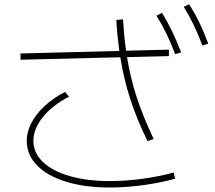

<svg xmlns="http://www.w3.org/2000/svg" viewBox="-20 -837 978 873"><path d="M101.6 -196.3Q101.6 -236.8 122.6 -277.8Q143.6 -318.8 182.9 -355Q222.2 -391.1 275.4 -418.9L293.9 -397.5Q217.8 -357.9 174.8 -304.7Q131.8 -251.5 131.8 -196.3Q131.8 -142.1 175 -100.6Q218.3 -59.1 296.9 -36.4Q375.5 -13.7 479.5 -13.7Q551.3 -13.7 628.7 -24.2Q706.1 -34.7 769.5 -52.7L776.4 -24.4Q709.5 -5.9 630.9 4.9Q552.2 15.6 479.5 15.6Q367.2 15.6 281.5 -10.5Q195.8 -36.6 148.7 -84.7Q101.6 -132.8 101.6 -196.3ZM526.9 -576.7 73.2 -565.4V-593.8L522.5 -605.5Q512.7 -678.2 508.8 -746.1L539.1 -749Q544.4 -667.5 553.2 -606.4L748 -611.3V-582L557.6 -577.1Q573.2 -481 602.1 -393.3Q630.9 -305.7 678.7 -205.1L650.4 -195.3Q601.6 -296.4 572.3 -386.7Q543 -477.1 526.9 -576.7ZM691.4 -765.6 716.8 -778.3Q741.7 -737.8 762.2 -695.1Q782.7 -652.3 803.7 -598.6L776.4 -590.8Q755.9 -644.5 735.6 -686.3Q715.3 -728 691.4 -765.6ZM815.4 -805.7 839.8 -817.4Q865.7 -777.3 886.2 -734.9Q906.7 -692.4 926.8 -638.7L900.4 -629.9Q879.9 -684.1 859.6 -725.8Q839.4 -767.6 815.4 -805.7Z"/></svg>

Font: Pretendard Thin
Style: Regular
Weight: 100
Designer: Base glyphs from Inter by Rasmus Andersson; Hangeul glyphs from Noto Sans CJK(Source Han Sans) by Jang Soo-young and Kan
Foundry: Kil Hyung-jin
Version: Version 1.309